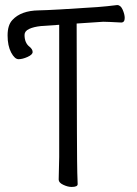

<svg xmlns="http://www.w3.org/2000/svg" viewBox="-20 -728 540 759"><path d="M263 11Q248 11 230 2.5Q212 -6 212 -18L214 -107V-630Q173 -627 142 -625Q113 -622 95 -613.5Q77 -605 77 -590Q77 -558 97 -543Q109 -533 109 -522.5Q109 -512 89 -503Q69 -494 53.5 -494Q38 -494 24 -520.5Q10 -547 10 -588Q10 -629 29 -649Q63 -686 133 -687Q188 -688 365 -700Q404 -703 443 -708Q457 -708 465 -689.5Q473 -671 473 -657Q473 -639 459 -639Q403 -642 388 -642L283 -635Q284 -74 285.5 -45.5Q287 -17 287 0Q287 11 263 11Z"/></svg>

Font: LXGW WenKai Mono TC
Style: Regular
Weight: 400
Designer: LXGW / Fontworks Inc.
Foundry: LXGW / Fontworks Inc.
Version: Version 1.330